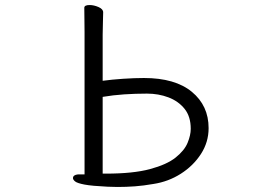

<svg xmlns="http://www.w3.org/2000/svg" viewBox="-20 -731 1040 763"><path d="M316 -604Q316 -624 315.5 -653.5Q315 -683 315 -700Q315 -711 336 -711Q353 -711 371.5 -703Q390 -695 390 -682Q390 -670 389 -642Q388 -614 388 -593V-410Q425 -415 470 -418Q515 -421 552 -421Q676 -421 742.5 -366Q809 -311 809 -222Q809 -166 778.5 -119Q748 -72 698.5 -40.5Q649 -9 590 0Q550 7 516 9.5Q482 12 447 12Q437 12 427.5 11.5Q418 11 408 11Q345 8 316 2.5Q287 -3 278.5 -10Q270 -17 270 -23Q270 -36 290 -38H316ZM401 -41Q509 -41 576 -59Q643 -77 678 -105Q713 -133 725.5 -163.5Q738 -194 738 -219Q738 -268 713.5 -298.5Q689 -329 649.5 -344Q610 -359 564 -359Q518 -359 473.5 -356Q429 -353 388 -346V-41Z"/></svg>

Font: Moon Stars Kai HW
Style: Regular
Weight: 400
Designer: GuiWonder
Version: Version 1.101